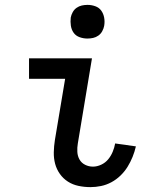

<svg xmlns="http://www.w3.org/2000/svg" viewBox="-20 -759 640 787"><path d="M351 8Q326 8 302 3Q278 -2 258.5 -14.5Q239 -27 225.5 -46Q212 -65 206 -87.5Q200 -110 200.5 -135Q201 -160 205 -185L247 -436H99V-520H357L299 -171Q296 -154 297 -136.5Q298 -119 306 -105Q314 -91 329 -83.5Q344 -76 361 -76Q378 -76 395 -84Q412 -92 423.5 -106Q435 -120 442 -137Q449 -154 452 -171L537 -159Q532 -137 523.5 -116Q515 -95 503 -75.5Q491 -56 474 -39.5Q457 -23 436.5 -12Q416 -1 394 3.5Q372 8 351 8ZM338 -601Q322 -601 306.5 -606.5Q291 -612 282 -624.5Q273 -637 270.5 -653.5Q268 -670 270 -687Q272 -698 278 -709Q284 -720 294 -727Q304 -734 315.5 -736.5Q327 -739 339 -739Q355 -739 370.5 -733.5Q386 -728 395 -715.5Q404 -703 407 -686.5Q410 -670 407 -653Q405 -642 399 -631Q393 -620 383 -613Q373 -606 361.5 -603.5Q350 -601 338 -601Z"/></svg>

Font: Iosevka HT Medium Extended
Style: Italic
Weight: 500
Width: 7
Italic angle: -9°
Monospace: yes
Designer: Belleve Invis
Foundry: Belleve Invis
Version: Version 32.3.0; ttfautohint (v1.8.4)